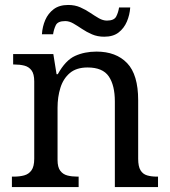

<svg xmlns="http://www.w3.org/2000/svg" viewBox="-20 -754 685 774"><path d="M28 0V-42H36Q59 -42 77.5 -47Q96 -52 107 -67.5Q118 -83 118 -114V-426Q118 -456 107 -470.5Q96 -485 78 -489.5Q60 -494 38 -494H33V-536H195L208 -455H213Q244 -511 282.5 -528.5Q321 -546 369 -546Q448 -546 492.5 -499.5Q537 -453 537 -350V-114Q537 -83 546.5 -67.5Q556 -52 573 -47Q590 -42 612 -42H617V0H443V-345Q443 -410 418.5 -446Q394 -482 333 -482Q288 -482 261.5 -459.5Q235 -437 223.5 -400Q212 -363 212 -320V-109Q212 -80 223 -65.5Q234 -51 252 -46.5Q270 -42 292 -42H297V0ZM400 -606Q373 -606 351 -615.5Q329 -625 310.5 -637.5Q292 -650 275.5 -659.5Q259 -669 243 -669Q213 -669 205 -652.5Q197 -636 194 -616H149Q151 -647 162.5 -673.5Q174 -700 196.5 -717Q219 -734 255 -734Q282 -734 303.5 -724.5Q325 -715 343.5 -702.5Q362 -690 378.5 -680.5Q395 -671 411 -671Q440 -671 448.5 -687.5Q457 -704 460 -724H505Q503 -694 491.5 -667Q480 -640 458 -623Q436 -606 400 -606Z"/></svg>

Font: Noto Serif Lao
Style: Regular
Weight: 400
Designer: Monotype Design Team
Foundry: Monotype Imaging Inc.
Version: Version 2.003